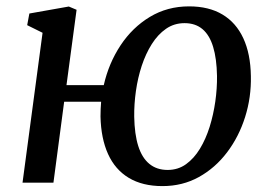

<svg xmlns="http://www.w3.org/2000/svg" viewBox="-20 -588 868 618"><path d="M194 -314H314Q330 -384.5 368 -442Q406 -499.5 462.2 -533.5Q518.5 -567.5 588.5 -567.5Q652.5 -567.5 696.2 -541.2Q740 -515 763.2 -464.8Q786.5 -414.5 787.5 -343Q789 -275 769 -211.5Q749 -148 711 -97.8Q673 -47.5 620.2 -18.2Q567.5 11 503 11Q438.5 11 394.5 -15.5Q350.5 -42 327.8 -92.2Q305 -142.5 303.5 -213Q303.5 -225 304 -237Q304.5 -249 305.5 -260.5H186.5L152 0H52.5L117 -482.5L67.5 -507L74.5 -544.5L201.5 -567L226.5 -556.5ZM574 -513.5Q540.5 -513.5 514.2 -495.2Q488 -477 468.5 -446Q449 -415 436.2 -376.2Q423.5 -337.5 417.5 -295.2Q411.5 -253 412 -212.5Q413 -156 425 -118Q437 -80 460.8 -60.5Q484.5 -41 519.5 -41Q553 -41 578.8 -59.5Q604.5 -78 623.5 -109.2Q642.5 -140.5 654.8 -179.8Q667 -219 673 -261.2Q679 -303.5 678.5 -343.5Q677.5 -399.5 666 -437.2Q654.5 -475 631.8 -494.2Q609 -513.5 574 -513.5Z"/></svg>

Font: Merriweather 20pt
Style: Italic
Weight: 400
Italic angle: -7.8°
Version: Version 2.101